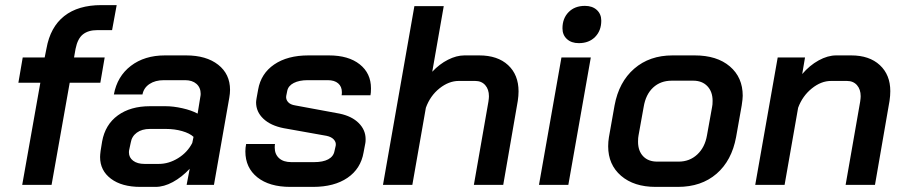

<svg xmlns="http://www.w3.org/2000/svg" viewBox="-20 -724 3549 752"><path d="M138 -400H52L69 -499H155L162 -534Q177 -618 231.5 -661Q286 -704 377 -704H437L419 -606H361Q326 -606 305 -589.5Q284 -573 276 -533L270 -499H390L373 -400H253L182 0H67Z M372 -109Q372 -117 374 -133L380 -170Q392 -236 441.5 -272Q491 -308 567 -308H629Q659 -308 694.5 -300Q730 -292 754 -279L764 -341Q766 -351 766 -356Q766 -381 749.5 -395.5Q733 -410 705 -410H622Q588 -410 565.5 -395Q543 -380 538 -354H426Q439 -425 492.5 -466Q546 -507 626 -507H709Q788 -507 834.5 -470.5Q881 -434 881 -372Q881 -358 878 -341L818 0H711L723 -63Q692 -30 657 -11Q622 8 589 8H530Q457 8 414.5 -24Q372 -56 372 -109ZM602 -82Q641 -82 677.5 -104.5Q714 -127 733 -164L738 -188Q723 -202 693.5 -210.5Q664 -219 630 -219H567Q536 -219 516 -204.5Q496 -190 492 -165L486 -137Q485 -134 485 -127Q485 -107 501.5 -94.5Q518 -82 546 -82Z M941 -131Q941 -145 944 -160H1057Q1056 -155 1056 -146Q1056 -120 1073 -104.5Q1090 -89 1121 -89H1210Q1245 -89 1265.5 -100Q1286 -111 1290 -132L1295 -154Q1297 -167 1287.5 -177.5Q1278 -188 1259 -192L1091 -222Q1040 -232 1011.5 -259Q983 -286 983 -323Q983 -328 985 -340L991 -373Q1002 -436 1054 -471.5Q1106 -507 1188 -507H1268Q1345 -507 1389 -472Q1433 -437 1433 -378Q1433 -360 1431 -351H1318Q1319 -355 1319 -363Q1319 -385 1304.5 -397.5Q1290 -410 1264 -410H1185Q1152 -410 1130.5 -399Q1109 -388 1105 -368L1101 -348Q1099 -335 1108 -324.5Q1117 -314 1137 -311L1310 -279Q1358 -269 1385 -242Q1412 -215 1412 -179Q1412 -169 1411 -164L1404 -127Q1393 -63 1341 -27.5Q1289 8 1206 8H1117Q1035 8 988 -29.5Q941 -67 941 -131Z M1603 -700H1718L1673 -443Q1701 -473 1734.5 -490Q1768 -507 1799 -507H1857Q1929 -507 1970 -469Q2011 -431 2011 -366Q2011 -349 2008 -329L1951 0H1836L1893 -326Q1895 -340 1895 -347Q1895 -374 1880.5 -390.5Q1866 -407 1841 -407H1777Q1738 -407 1701.5 -378Q1665 -349 1648 -302L1595 0H1480Z M2183 -613Q2183 -652 2207 -676.5Q2231 -701 2271 -701Q2300 -701 2317.5 -685Q2335 -669 2335 -643Q2335 -604 2311 -579.5Q2287 -555 2247 -555Q2218 -555 2200.5 -571Q2183 -587 2183 -613ZM2179 -499H2294L2206 0H2091Z M2362 -151Q2362 -169 2365 -187L2387 -311Q2404 -403 2464 -455Q2524 -507 2614 -507H2701Q2788 -507 2838.5 -464Q2889 -421 2889 -349Q2889 -337 2885 -311L2863 -187Q2846 -95 2786.5 -43.5Q2727 8 2635 8H2548Q2463 8 2412.5 -35.5Q2362 -79 2362 -151ZM2638 -91Q2681 -91 2711 -119Q2741 -147 2749 -194L2769 -305Q2771 -313 2771 -329Q2771 -365 2750.5 -386.5Q2730 -408 2695 -408H2611Q2567 -408 2538 -381Q2509 -354 2501 -305L2481 -194Q2479 -185 2479 -169Q2479 -133 2499 -112Q2519 -91 2554 -91Z M3026 -499H3133L3122 -434Q3151 -468 3186.5 -487.5Q3222 -507 3255 -507H3314Q3385 -507 3426 -469Q3467 -431 3467 -367Q3467 -349 3464 -329L3407 0H3292L3349 -326Q3351 -340 3351 -347Q3351 -374 3336.5 -390.5Q3322 -407 3297 -407H3235Q3196 -407 3159.5 -377.5Q3123 -348 3106 -302L3053 0H2938Z"/></svg>

Font: Bai Jamjuree SemiBold
Style: Italic
Weight: 600
Italic angle: -10°
Version: Version 1.000; ttfautohint (v1.6)